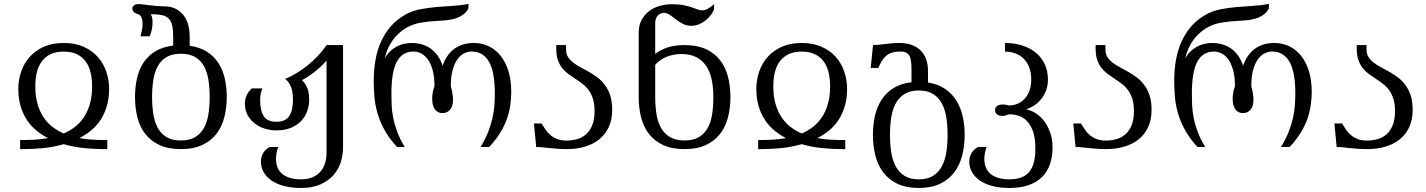

<svg xmlns="http://www.w3.org/2000/svg" viewBox="-20 -748 7255 977"><path d="M100.6 -35.6Q127.4 -35.6 158.9 -37.4Q190.4 -39.1 224.1 -45.4Q192.4 -61.5 164.8 -84.2Q137.2 -106.9 116.9 -137.7Q96.7 -168.5 85 -207.5Q73.2 -246.6 73.2 -295.9Q73.2 -341.3 87.6 -383.5Q102.1 -425.8 130.9 -458.3Q159.7 -490.7 202.9 -510Q246.1 -529.3 304.2 -529.3Q362.3 -529.3 405.5 -510Q448.7 -490.7 477.5 -458.3Q506.3 -425.8 520.8 -383.5Q535.2 -341.3 535.2 -295.9Q535.2 -246.6 523.4 -207.5Q511.7 -168.5 491.5 -137.7Q471.2 -106.9 443.6 -84.2Q416 -61.5 383.8 -45.4Q417.5 -39.1 449.2 -37.4Q481 -35.6 507.8 -35.6H525.9V10.7H507.8Q464.8 10.7 411.6 5.9Q358.4 1 304.2 -14.2Q250 1 196.8 5.9Q143.6 10.7 100.6 10.7H82.5V-35.6ZM304.2 -485.4Q264.6 -485.4 237.3 -472.2Q210 -459 192.6 -435.5Q175.3 -412.1 167.5 -379.9Q159.7 -347.7 159.7 -309.6Q159.7 -257.8 171.1 -218.5Q182.6 -179.2 202.1 -150.4Q221.7 -121.6 248 -101.6Q274.4 -81.5 304.2 -68.8Q334 -81.5 360.4 -101.6Q386.7 -121.6 406.2 -150.4Q425.8 -179.2 437.3 -218.5Q448.7 -257.8 448.7 -309.6Q448.7 -347.7 440.9 -379.9Q433.1 -412.1 415.8 -435.5Q398.4 -459 371.1 -472.2Q343.8 -485.4 304.2 -485.4Z M667 -254.4Q667 -305.7 677.5 -350.8Q688 -396 711.2 -430.7Q734.4 -465.3 771.5 -487.5Q808.6 -509.8 861.3 -516.1V-560.1Q861.3 -596.7 856 -619.4Q850.6 -642.1 837.4 -654.5Q824.2 -667 802.2 -671.4Q780.3 -675.8 747.1 -675.8Q752.4 -667.5 754.4 -656.5Q756.3 -645.5 756.3 -633.3Q756.3 -613.3 751.7 -593.8Q747.1 -574.2 740.7 -563H694.8Q698.7 -577.1 702.1 -594.2Q705.6 -611.3 705.6 -627.4Q705.6 -645.5 700 -659.2Q694.3 -672.9 680.2 -676.8Q667.5 -680.2 660.4 -688Q653.3 -695.8 653.3 -704.1Q653.3 -713.4 661.9 -720.5Q670.4 -727.5 688.5 -727.5Q691.4 -727.5 705.8 -725.6Q720.2 -723.6 739.3 -721.4Q758.3 -719.2 778.6 -717.5Q798.8 -715.8 813.5 -715.8Q852.5 -715.8 877.9 -701.2Q903.3 -686.5 918.5 -664.3Q933.6 -642.1 939.5 -615Q945.3 -587.9 945.3 -563V-515.1Q996.1 -508.3 1032 -485.6Q1067.9 -462.9 1090.6 -428.5Q1113.3 -394 1123.5 -349.6Q1133.8 -305.2 1133.8 -254.4Q1133.8 -198.2 1121.1 -149.9Q1108.4 -101.6 1080.6 -65.9Q1052.7 -30.3 1008.3 -9.8Q963.9 10.7 900.4 10.7Q836.4 10.7 792 -9.8Q747.6 -30.3 719.7 -65.9Q691.9 -101.6 679.4 -149.9Q667 -198.2 667 -254.4ZM753.9 -254.4Q753.9 -207.5 760.3 -167Q766.6 -126.5 783 -96.9Q799.3 -67.4 827.6 -50.3Q856 -33.2 900.4 -33.2Q944.8 -33.2 973.1 -50.3Q1001.5 -67.4 1017.8 -96.9Q1034.2 -126.5 1040.5 -167Q1046.9 -207.5 1046.9 -254.4Q1046.9 -301.3 1040.5 -341.6Q1034.2 -381.8 1017.8 -411.4Q1001.5 -440.9 972.9 -457.8Q944.3 -474.6 900.4 -474.6Q856.4 -474.6 827.9 -457.8Q799.3 -440.9 783 -411.4Q766.6 -381.8 760.3 -341.6Q753.9 -301.3 753.9 -254.4Z M1725.6 2.4Q1725.6 39.1 1714.4 75.9Q1703.1 112.8 1677.7 142.1Q1652.3 171.4 1611.6 189.9Q1570.8 208.5 1511.7 208.5Q1461.4 208.5 1423.3 198Q1385.3 187.5 1359.6 169.2Q1334 150.9 1320.8 126.5Q1307.6 102.1 1307.6 74.2Q1307.6 53.7 1317.4 33.9Q1327.1 14.2 1352.1 0H1396Q1389.6 17.1 1387 31.7Q1384.3 46.4 1384.3 59.6Q1384.8 113.8 1418.9 139.2Q1453.1 164.6 1511.7 164.6Q1548.3 164.6 1573.2 152.8Q1598.1 141.1 1613.3 122.1Q1628.4 103 1635 79.3Q1641.6 55.7 1641.6 31.2V-439.9Q1631.8 -428.2 1617.7 -414.6Q1603.5 -400.9 1586.7 -387.2Q1569.8 -373.5 1551.8 -361.3Q1533.7 -349.1 1516.6 -340.3Q1525.9 -331.1 1532.7 -321Q1539.6 -311 1544.2 -299.1Q1548.8 -287.1 1551 -272.7Q1553.2 -258.3 1553.2 -240.2Q1553.2 -210.9 1543.5 -183.1Q1533.7 -155.3 1513.2 -133.3Q1492.7 -111.3 1461.2 -97.9Q1429.7 -84.5 1386.2 -84.5Q1355.5 -84.5 1326.4 -93.8Q1297.4 -103 1275.1 -120.6Q1252.9 -138.2 1239.5 -163.3Q1226.1 -188.5 1226.1 -220.2Q1226.1 -242.7 1235.1 -262.9Q1244.1 -283.2 1262.2 -298.3H1315.4Q1308.6 -281.2 1306.2 -268.1Q1303.7 -254.9 1303.7 -239.3Q1303.7 -184.6 1322.3 -156.5Q1340.8 -128.4 1386.2 -128.4Q1431.6 -128.4 1451.2 -156.5Q1470.7 -184.6 1470.7 -239.3Q1470.7 -281.7 1460.7 -306.2Q1450.7 -330.6 1431.2 -346.2Q1463.4 -359.9 1493.2 -378.4Q1522.9 -397 1549.8 -418.9Q1576.7 -440.9 1599.9 -466.1Q1623 -491.2 1642.1 -518.6H1725.6Z M2363.8 -706.5Q2356 -689.5 2342.3 -678Q2328.6 -666.5 2312 -659.4Q2295.4 -652.3 2276.9 -648.9Q2258.3 -645.5 2241.2 -644Q2220.7 -642.6 2199.7 -641.4Q2178.7 -640.1 2158.4 -637.9Q2138.2 -635.7 2118.9 -632.3Q2099.6 -628.9 2082.5 -622.6Q2052.7 -611.8 2028.6 -594Q2004.4 -576.2 1986.3 -553.7Q1968.3 -531.2 1956.1 -504.9Q1943.8 -478.5 1938 -450.7Q1950.2 -473.1 1966.3 -488Q1982.4 -502.9 2000.5 -512.2Q2018.6 -521.5 2037.6 -525.4Q2056.6 -529.3 2074.2 -529.3Q2105.5 -529.3 2130.9 -521Q2156.2 -512.7 2176 -497.3Q2195.8 -481.9 2209.7 -460.7Q2223.6 -439.5 2232.4 -413.6Q2241.2 -439.5 2255.1 -460.7Q2269 -481.9 2288.8 -497.3Q2308.6 -512.7 2334 -521Q2359.4 -529.3 2390.6 -529.3Q2433.1 -529.3 2468 -512.2Q2502.9 -495.1 2528.3 -462.9Q2553.7 -430.7 2567.6 -384.8Q2581.5 -338.9 2581.5 -281.2Q2581.5 -247.6 2576.7 -212.9Q2571.8 -178.2 2559.3 -142.8Q2546.9 -107.4 2524.9 -71.8Q2502.9 -36.1 2469.2 0H2425.3Q2450.2 -41 2464.6 -78.1Q2479 -115.2 2486.3 -148.9Q2493.7 -182.6 2495.8 -213.1Q2498 -243.7 2498 -271.5Q2498 -383.3 2467.8 -434.6Q2437.5 -485.8 2380.4 -485.8Q2360.8 -485.8 2341.8 -476.6Q2322.8 -467.3 2307.6 -446.3Q2292.5 -425.3 2283.2 -391.6Q2273.9 -357.9 2273.9 -309.6Q2278.8 -292 2282 -274.2Q2285.2 -256.3 2285.2 -240.2Q2285.2 -207.5 2270.3 -189.9Q2255.4 -172.4 2231.4 -172.4Q2207 -172.4 2193.1 -191.4Q2179.2 -210.4 2179.2 -246.1Q2179.2 -261.2 2182.1 -277.6Q2185.1 -293.9 2190.9 -309.6Q2190.9 -357.9 2181.4 -391.6Q2171.9 -425.3 2156.7 -446Q2141.6 -466.8 2122.6 -476.3Q2103.5 -485.8 2084.5 -485.8Q2027.3 -485.8 1999.5 -434.6Q1971.7 -383.3 1971.7 -271.5Q1971.7 -243.7 1972.9 -213.1Q1974.1 -182.6 1980.7 -148.9Q1987.3 -115.2 2001 -78.1Q2014.6 -41 2039.6 0H2000.5Q1960 -43.5 1936.3 -87.2Q1912.6 -130.9 1900.4 -173.8Q1888.2 -216.8 1885 -258.3Q1881.8 -299.8 1881.8 -338.9Q1881.8 -391.6 1890.4 -441.2Q1898.9 -490.7 1918.2 -534.4Q1937.5 -578.1 1968.8 -614.3Q2000 -650.4 2045.9 -675.3Q2078.6 -693.4 2118.7 -700.9Q2158.7 -708.5 2200.7 -712.2Q2242.7 -715.8 2284.7 -718.3Q2326.7 -720.7 2363.8 -728Z M2863.3 -32.7Q2889.6 -32.7 2915.3 -39.6Q2940.9 -46.4 2960.9 -63.5Q2981 -80.6 2993.2 -109.6Q3005.4 -138.7 3005.4 -183.1Q3005.4 -219.7 2997.1 -245.4Q2988.8 -271 2975.1 -289.6Q2961.4 -308.1 2943.8 -321.5Q2926.3 -335 2908 -346.9Q2889.6 -358.9 2872.1 -371.6Q2854.5 -384.3 2840.8 -401.6Q2827.1 -418.9 2818.8 -442.4Q2810.5 -465.8 2810.5 -500V-518.6H2860.4V-496.1Q2860.4 -473.6 2870.4 -457.8Q2880.4 -441.9 2897 -429.2Q2913.6 -416.5 2934.6 -405.5Q2955.6 -394.5 2977.8 -381.8Q3000 -369.1 3021 -353.3Q3042 -337.4 3058.6 -314.9Q3075.2 -292.5 3085.2 -262Q3095.2 -231.4 3095.2 -189.5Q3095.2 -139.2 3077.9 -101.6Q3060.5 -64 3029.5 -39.1Q2998.5 -14.2 2956.1 -1.7Q2913.6 10.7 2863.3 10.7Q2837.9 10.7 2816.2 9Q2794.4 7.3 2775.6 5.4Q2756.8 3.4 2740.2 1.7Q2723.6 0 2708.5 0L2696.8 -119.6H2735.8Q2745.6 -103.5 2756.3 -87.9Q2767.1 -72.3 2781.5 -60.1Q2795.9 -47.9 2815.7 -40.3Q2835.4 -32.7 2863.3 -32.7Z M3230 -580.1Q3230 -620.1 3245.6 -647.9Q3261.2 -675.8 3285.6 -693.4Q3310.1 -710.9 3340.1 -718.8Q3370.1 -726.6 3398.9 -726.6Q3434.1 -726.6 3458 -721.7Q3481.9 -716.8 3499.3 -710.9Q3516.6 -705.1 3529.1 -700.2Q3541.5 -695.3 3553.7 -695.3Q3565.9 -695.3 3579.6 -702.1Q3593.3 -709 3613.8 -726.6V-700.2Q3606.9 -684.6 3595.5 -669.7Q3584 -654.8 3568.8 -643.1Q3553.7 -631.3 3535.9 -624Q3518.1 -616.7 3498.5 -616.7Q3473.6 -616.7 3454.3 -627Q3435.1 -637.2 3418.9 -649.7Q3402.8 -662.1 3388.4 -672.4Q3374 -682.6 3357.9 -682.6Q3339.8 -682.6 3326.9 -668.5Q3314 -654.3 3314 -629.4V-473.6Q3341.3 -495.1 3377.9 -506.8Q3414.6 -518.6 3463.4 -518.6Q3526.9 -518.6 3571.3 -498.3Q3615.7 -478 3643.6 -442.4Q3671.4 -406.7 3684.1 -358.6Q3696.8 -310.5 3696.8 -254.4Q3696.8 -198.2 3684.1 -149.9Q3671.4 -101.6 3643.6 -65.9Q3615.7 -30.3 3571.3 -9.8Q3526.9 10.7 3463.4 10.7Q3399.4 10.7 3355 -9.8Q3310.5 -30.3 3282.7 -65.9Q3254.9 -101.6 3242.4 -149.9Q3230 -198.2 3230 -254.4ZM3609.9 -254.4Q3609.9 -303.7 3601.1 -344.2Q3592.3 -384.8 3572.8 -413.3Q3553.2 -441.9 3522.5 -457.5Q3491.7 -473.1 3447.8 -473.1Q3408.2 -473.1 3373.5 -459.5Q3338.9 -445.8 3314 -418V-254.4Q3314 -207.5 3320.6 -167Q3327.1 -126.5 3344 -96.9Q3360.8 -67.4 3389.9 -50.3Q3418.9 -33.2 3463.4 -33.2Q3507.8 -33.2 3536.4 -50.3Q3564.9 -67.4 3581.3 -96.9Q3597.7 -126.5 3603.8 -167Q3609.9 -207.5 3609.9 -254.4Z M3856 -35.6Q3882.8 -35.6 3914.3 -37.4Q3945.8 -39.1 3979.5 -45.4Q3947.8 -61.5 3920.2 -84.2Q3892.6 -106.9 3872.3 -137.7Q3852.1 -168.5 3840.3 -207.5Q3828.6 -246.6 3828.6 -295.9Q3828.6 -341.3 3843 -383.5Q3857.4 -425.8 3886.2 -458.3Q3915 -490.7 3958.3 -510Q4001.5 -529.3 4059.6 -529.3Q4117.7 -529.3 4160.9 -510Q4204.1 -490.7 4232.9 -458.3Q4261.7 -425.8 4276.1 -383.5Q4290.5 -341.3 4290.5 -295.9Q4290.5 -246.6 4278.8 -207.5Q4267.1 -168.5 4246.8 -137.7Q4226.6 -106.9 4199 -84.2Q4171.4 -61.5 4139.2 -45.4Q4172.9 -39.1 4204.6 -37.4Q4236.3 -35.6 4263.2 -35.6H4281.2V10.7H4263.2Q4220.2 10.7 4167 5.9Q4113.8 1 4059.6 -14.2Q4005.4 1 3952.1 5.9Q3898.9 10.7 3856 10.7H3837.9V-35.6ZM4059.6 -485.4Q4020 -485.4 3992.7 -472.2Q3965.3 -459 3948 -435.5Q3930.7 -412.1 3922.9 -379.9Q3915 -347.7 3915 -309.6Q3915 -257.8 3926.5 -218.5Q3938 -179.2 3957.5 -150.4Q3977.1 -121.6 4003.4 -101.6Q4029.8 -81.5 4059.6 -68.8Q4089.4 -81.5 4115.7 -101.6Q4142.1 -121.6 4161.6 -150.4Q4181.2 -179.2 4192.6 -218.5Q4204.1 -257.8 4204.1 -309.6Q4204.1 -347.7 4196.3 -379.9Q4188.5 -412.1 4171.1 -435.5Q4153.8 -459 4126.5 -472.2Q4099.1 -485.4 4059.6 -485.4Z M4562 -485.8Q4537.6 -485.8 4520 -480.5Q4502.4 -475.1 4489.7 -464.4Q4477.1 -453.6 4467.5 -438.2Q4458 -422.9 4449.7 -402.3H4410.6L4422.4 -518.6Q4436.5 -518.6 4451.7 -520.3Q4466.8 -522 4483.4 -523.9Q4500 -525.9 4518.3 -527.6Q4536.6 -529.3 4557.6 -529.3Q4592.8 -529.3 4619.6 -519.3Q4646.5 -509.3 4664.8 -491Q4683.1 -472.7 4692.6 -446.5Q4702.1 -420.4 4702.1 -388.2V-328.1Q4752.4 -320.3 4787.8 -296.6Q4823.2 -272.9 4845.7 -237.5Q4868.2 -202.1 4878.4 -157Q4888.7 -111.8 4888.7 -61.5Q4888.7 -5.4 4876 43.7Q4863.3 92.8 4835.4 129.4Q4807.6 166 4763.2 187.3Q4718.8 208.5 4655.3 208.5Q4591.3 208.5 4546.9 187.3Q4502.4 166 4474.6 129.4Q4446.8 92.8 4434.3 43.7Q4421.9 -5.4 4421.9 -61.5Q4421.9 -113.3 4432.4 -159.2Q4442.9 -205.1 4466.3 -241Q4489.7 -276.9 4527.1 -300Q4564.5 -323.2 4618.2 -329.6V-388.2Q4618.2 -410.6 4616.7 -429Q4615.2 -447.3 4609.9 -459.7Q4604.5 -472.2 4593 -479Q4581.5 -485.8 4562 -485.8ZM4508.8 -61.5Q4508.8 -14.6 4515.1 26.6Q4521.5 67.9 4537.8 98.4Q4554.2 128.9 4582.5 146.7Q4610.8 164.6 4655.3 164.6Q4699.7 164.6 4728 146.7Q4756.3 128.9 4772.7 98.4Q4789.1 67.9 4795.4 26.6Q4801.8 -14.6 4801.8 -61.5Q4801.8 -108.4 4795.4 -149.7Q4789.1 -190.9 4772.7 -221.4Q4756.3 -252 4727.8 -269.8Q4699.2 -287.6 4655.3 -287.6Q4611.3 -287.6 4582.8 -269.8Q4554.2 -252 4537.8 -221.4Q4521.5 -190.9 4515.1 -149.7Q4508.8 -108.4 4508.8 -61.5Z M5227.5 -343.3Q5227.5 -377 5217.8 -403.3Q5208 -429.7 5190.4 -448Q5172.9 -466.3 5148.2 -475.8Q5123.5 -485.4 5093.8 -485.4V-529.3Q5141.6 -529.3 5181.6 -516.6Q5221.7 -503.9 5250.7 -480Q5279.8 -456.1 5296.1 -421.4Q5312.5 -386.7 5312.5 -342.8Q5312.5 -310.5 5302 -284.9Q5291.5 -259.3 5275.4 -240.5Q5259.3 -221.7 5239.5 -209.5Q5219.7 -197.3 5201.7 -191.4Q5225.1 -187.5 5249 -172.6Q5272.9 -157.7 5292.2 -133.1Q5311.5 -108.4 5323.7 -74.5Q5335.9 -40.5 5335.9 2Q5335.9 48.3 5323.2 86.4Q5310.5 124.5 5283.7 151.6Q5256.8 178.7 5215.3 193.6Q5173.8 208.5 5116.2 208.5Q5065.9 208.5 5027.8 198Q4989.7 187.5 4964.1 169.2Q4938.5 150.9 4925.3 126.5Q4912.1 102.1 4912.1 74.2Q4912.1 53.7 4921.9 33.9Q4931.6 14.2 4956.5 0H5000.5Q4994.1 17.1 4991.5 31.7Q4988.8 46.4 4988.8 59.6Q4988.8 86.9 4997.8 106.7Q5006.8 126.5 5023.4 139.2Q5040 151.9 5063.5 158.2Q5086.9 164.6 5116.2 164.6Q5186 164.6 5217.3 126.7Q5248.5 88.9 5248.5 9.3Q5248.5 -45.9 5236.1 -80.3Q5223.6 -114.7 5204.3 -133.8Q5185.1 -152.8 5161.1 -159.7Q5137.2 -166.5 5114.7 -166.5Q5106 -162.6 5097.7 -160.4Q5089.4 -158.2 5081.5 -158.2Q5065.9 -158.2 5054.7 -164.8Q5043.5 -171.4 5043.5 -188.5Q5043.5 -196.3 5046.9 -201.7Q5050.3 -207 5055.9 -210.2Q5061.5 -213.4 5068.8 -214.8Q5076.2 -216.3 5084 -216.3Q5091.8 -216.3 5099.1 -214.6Q5106.4 -212.9 5113.3 -211.4Q5138.2 -211.4 5158.9 -220.5Q5179.7 -229.5 5195.1 -246.6Q5210.4 -263.7 5219 -288.1Q5227.5 -312.5 5227.5 -343.3Z M5607.9 -32.7Q5634.3 -32.7 5659.9 -39.6Q5685.5 -46.4 5705.6 -63.5Q5725.6 -80.6 5737.8 -109.6Q5750 -138.7 5750 -183.1Q5750 -219.7 5741.7 -245.4Q5733.4 -271 5719.7 -289.6Q5706.1 -308.1 5688.5 -321.5Q5670.9 -335 5652.6 -346.9Q5634.3 -358.9 5616.7 -371.6Q5599.1 -384.3 5585.4 -401.6Q5571.8 -418.9 5563.5 -442.4Q5555.2 -465.8 5555.2 -500V-518.6H5605V-496.1Q5605 -473.6 5615 -457.8Q5625 -441.9 5641.6 -429.2Q5658.2 -416.5 5679.2 -405.5Q5700.2 -394.5 5722.4 -381.8Q5744.6 -369.1 5765.6 -353.3Q5786.6 -337.4 5803.2 -314.9Q5819.8 -292.5 5829.8 -262Q5839.8 -231.4 5839.8 -189.5Q5839.8 -139.2 5822.5 -101.6Q5805.2 -64 5774.2 -39.1Q5743.2 -14.2 5700.7 -1.7Q5658.2 10.7 5607.9 10.7Q5582.5 10.7 5560.8 9Q5539.1 7.3 5520.3 5.4Q5501.5 3.4 5484.9 1.7Q5468.3 0 5453.1 0L5441.4 -119.6H5480.5Q5490.2 -103.5 5501 -87.9Q5511.7 -72.3 5526.1 -60.1Q5540.5 -47.9 5560.3 -40.3Q5580.1 -32.7 5607.9 -32.7Z M6437 -706.5Q6429.2 -689.5 6415.5 -678Q6401.9 -666.5 6385.3 -659.4Q6368.7 -652.3 6350.1 -648.9Q6331.5 -645.5 6314.5 -644Q6293.9 -642.6 6272.9 -641.4Q6252 -640.1 6231.7 -637.9Q6211.4 -635.7 6192.1 -632.3Q6172.9 -628.9 6155.8 -622.6Q6126 -611.8 6101.8 -594Q6077.6 -576.2 6059.6 -553.7Q6041.5 -531.2 6029.3 -504.9Q6017.1 -478.5 6011.2 -450.7Q6023.4 -473.1 6039.6 -488Q6055.7 -502.9 6073.7 -512.2Q6091.8 -521.5 6110.8 -525.4Q6129.9 -529.3 6147.5 -529.3Q6178.7 -529.3 6204.1 -521Q6229.5 -512.7 6249.3 -497.3Q6269 -481.9 6283 -460.7Q6296.9 -439.5 6305.7 -413.6Q6314.5 -439.5 6328.4 -460.7Q6342.3 -481.9 6362.1 -497.3Q6381.8 -512.7 6407.2 -521Q6432.6 -529.3 6463.9 -529.3Q6506.3 -529.3 6541.3 -512.2Q6576.2 -495.1 6601.6 -462.9Q6627 -430.7 6640.9 -384.8Q6654.8 -338.9 6654.8 -281.2Q6654.8 -247.6 6649.9 -212.9Q6645 -178.2 6632.6 -142.8Q6620.1 -107.4 6598.1 -71.8Q6576.2 -36.1 6542.5 0H6498.5Q6523.4 -41 6537.8 -78.1Q6552.2 -115.2 6559.6 -148.9Q6566.9 -182.6 6569.1 -213.1Q6571.3 -243.7 6571.3 -271.5Q6571.3 -383.3 6541 -434.6Q6510.7 -485.8 6453.6 -485.8Q6434.1 -485.8 6415 -476.6Q6396 -467.3 6380.9 -446.3Q6365.7 -425.3 6356.4 -391.6Q6347.2 -357.9 6347.2 -309.6Q6352.1 -292 6355.2 -274.2Q6358.4 -256.3 6358.4 -240.2Q6358.4 -207.5 6343.5 -189.9Q6328.6 -172.4 6304.7 -172.4Q6280.3 -172.4 6266.4 -191.4Q6252.4 -210.4 6252.4 -246.1Q6252.4 -261.2 6255.4 -277.6Q6258.3 -293.9 6264.2 -309.6Q6264.2 -357.9 6254.6 -391.6Q6245.1 -425.3 6230 -446Q6214.8 -466.8 6195.8 -476.3Q6176.8 -485.8 6157.7 -485.8Q6100.6 -485.8 6072.8 -434.6Q6044.9 -383.3 6044.9 -271.5Q6044.9 -243.7 6046.1 -213.1Q6047.4 -182.6 6054 -148.9Q6060.5 -115.2 6074.2 -78.1Q6087.9 -41 6112.8 0H6073.7Q6033.2 -43.5 6009.5 -87.2Q5985.8 -130.9 5973.6 -173.8Q5961.4 -216.8 5958.3 -258.3Q5955.1 -299.8 5955.1 -338.9Q5955.1 -391.6 5963.6 -441.2Q5972.2 -490.7 5991.5 -534.4Q6010.7 -578.1 6042 -614.3Q6073.2 -650.4 6119.1 -675.3Q6151.9 -693.4 6191.9 -700.9Q6231.9 -708.5 6273.9 -712.2Q6315.9 -715.8 6357.9 -718.3Q6399.9 -720.7 6437 -728Z M6936.5 -32.7Q6962.9 -32.7 6988.5 -39.6Q7014.2 -46.4 7034.2 -63.5Q7054.2 -80.6 7066.4 -109.6Q7078.6 -138.7 7078.6 -183.1Q7078.6 -219.7 7070.3 -245.4Q7062 -271 7048.3 -289.6Q7034.7 -308.1 7017.1 -321.5Q6999.5 -335 6981.2 -346.9Q6962.9 -358.9 6945.3 -371.6Q6927.7 -384.3 6914.1 -401.6Q6900.4 -418.9 6892.1 -442.4Q6883.8 -465.8 6883.8 -500V-518.6H6933.6V-496.1Q6933.6 -473.6 6943.6 -457.8Q6953.6 -441.9 6970.2 -429.2Q6986.8 -416.5 7007.8 -405.5Q7028.8 -394.5 7051 -381.8Q7073.2 -369.1 7094.2 -353.3Q7115.2 -337.4 7131.8 -314.9Q7148.4 -292.5 7158.4 -262Q7168.5 -231.4 7168.5 -189.5Q7168.5 -139.2 7151.1 -101.6Q7133.8 -64 7102.8 -39.1Q7071.8 -14.2 7029.3 -1.7Q6986.8 10.7 6936.5 10.7Q6911.1 10.7 6889.4 9Q6867.7 7.3 6848.9 5.4Q6830.1 3.4 6813.5 1.7Q6796.9 0 6781.7 0L6770 -119.6H6809.1Q6818.8 -103.5 6829.6 -87.9Q6840.3 -72.3 6854.7 -60.1Q6869.1 -47.9 6888.9 -40.3Q6908.7 -32.7 6936.5 -32.7Z"/></svg>

Font: Arian Grqi
Style: Regular
Weight: 400
Designer: Ruben Hakobyan (Tarumian)
Foundry: Ruben Hakobyan (Tarumian)
Version: Version 1.003